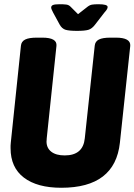

<svg xmlns="http://www.w3.org/2000/svg" viewBox="-20 -880 636 908"><path d="M270 8Q156 8 93 -40Q30 -88 30 -179Q30 -185 30 -191.5Q30 -198 31 -205L79 -664Q81 -684 99 -693Q117 -702 154 -702H180Q251 -702 247 -663L201 -226Q201 -220 200.5 -216.5Q200 -213 200 -211Q200 -180 222.5 -162.5Q245 -145 286 -145Q373 -145 381 -226L428 -664Q430 -684 447.5 -693Q465 -702 502 -702H528Q599 -702 596 -663L547 -205Q524 8 270 8ZM446 -860Q489 -860 489 -847Q489 -843 486.5 -837.5Q484 -832 474 -821L430 -764Q415 -744 398 -739Q381 -734 344 -734Q308 -734 290.5 -739Q273 -744 262 -764L231 -821Q222 -838 222 -844Q222 -853 231 -856.5Q240 -860 263 -860Q280 -860 293 -858.5Q306 -857 315 -847L349 -813L390 -845Q403 -856 414.5 -858Q426 -860 446 -860Z"/></svg>

Font: Asap Condensed Condensed ExtraBold
Style: Italic
Weight: 800
Width: 3
Italic angle: -6°
Designer: Pablo Cosgaya
Foundry: Omnibus-Type
Version: Version 3.001; ttfautohint (v1.8.4.7-5d5b)